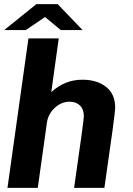

<svg xmlns="http://www.w3.org/2000/svg" viewBox="-21 -905 639 925"><path d="M534 -386Q534 -358 482 0H336Q383 -326 383 -345Q383 -378 364.5 -396.5Q346 -415 314 -415Q275 -415 243 -385.5Q211 -356 205 -314L161 0H15L116 -720H262L226 -461Q291 -521 376 -521Q446 -521 490 -486.5Q534 -452 534 -386ZM196 -823 103 -760H-1L154 -885H257L377 -760H272Z"/></svg>

Font: Chivo
Style: Bold Italic
Weight: 700
Italic angle: -8.05°
Designer: Hector Gatti
Foundry: Omnibus-Type
Version: Version 1.007